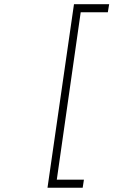

<svg xmlns="http://www.w3.org/2000/svg" viewBox="-20 -762 535 906"><path d="M204.1 124 329.1 -742.2H495.1L488.8 -704.1H360.8L248 85.9H376L370.1 124Z"/></svg>

Font: Trueno UltraLight
Style: Italic
Weight: 250
Designer: Julieta Ulanovsky
Foundry: Julieta Ulanovsky
Version: Version 3.001b | FøM Fix